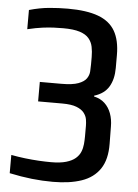

<svg xmlns="http://www.w3.org/2000/svg" viewBox="-58 -886 671 936"><g transform="rotate(5 278.0 -418.5)"><path d="M236 5.7Q184.3 5.7 132.8 0Q81.3 -5.7 23.3 -18V-107.3Q56.7 -101 91.7 -96.8Q126.7 -92.7 159.8 -90.8Q193 -89 218.7 -89Q264 -89 292.8 -97.5Q321.7 -106 338.3 -120.3Q355 -134.7 362.3 -152.7Q369.7 -170.7 371.5 -190.5Q373.3 -210.3 373.3 -229.3V-280.3Q373.3 -294.3 370.7 -311.2Q368 -328 356.3 -343.3Q344.7 -358.7 319.3 -368.7Q294 -378.7 248.7 -378.7H130.7V-474H235.3Q290.7 -474 319 -484.7Q347.3 -495.3 358.5 -511.7Q369.7 -528 370.8 -546.5Q372 -565 372 -581.3V-616.7Q372 -643.3 367.3 -666.5Q362.7 -689.7 347.8 -707.5Q333 -725.3 302.7 -735Q272.3 -744.7 221.3 -744.7Q200 -744.7 175.8 -743.7Q151.7 -742.7 120.7 -738.7Q89.7 -734.7 47.3 -724.7V-818.7Q98.7 -833.3 145 -837.5Q191.3 -841.7 236 -841.7Q328.3 -841.7 385 -820.7Q441.7 -799.7 467.7 -754.5Q493.7 -709.3 493.7 -637V-574Q493.7 -519 471.7 -482.2Q449.7 -445.3 400.3 -430.3V-426.3Q432.3 -419.3 453 -399.8Q473.7 -380.3 484.3 -351.5Q495 -322.7 495 -287.3L496 -203.7Q497 -126.3 466 -80.3Q435 -34.3 376.7 -14.3Q318.3 5.7 236 5.7Z"/></g></svg>

Font: Matangi Light
Style: Regular
Weight: 300
Designer: Prashant Pant
Foundry: The Graphic Ant
Version: Version 3.002